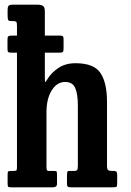

<svg xmlns="http://www.w3.org/2000/svg" viewBox="-20 -800 560 820"><path d="M30 -648H52.5V-689.5Q52.5 -703 49.5 -706.5Q46.5 -710 37 -710H28.5Q17 -710 14.8 -714.8Q12.5 -719.5 12.5 -734.5V-755.5Q12.5 -771 16.8 -775.5Q21 -780 34.5 -780H141Q155 -780 163.2 -775Q171.5 -770 171.5 -752V-648H234.5Q246 -648 248.8 -645Q251.5 -642 251.5 -632.5V-592.5Q251.5 -582.5 249 -578.8Q246.5 -575 233 -575H171.5V-477Q171.5 -453.5 172.5 -450Q173.5 -446.5 183 -462.5Q199 -489.5 229.5 -509.8Q260 -530 302.5 -530Q381.5 -530 409.2 -488Q437 -446 437 -365.5V-92.5Q437 -77.5 441.5 -73.8Q446 -70 457.5 -70H465Q474.5 -70 477.5 -66.2Q480.5 -62.5 480.5 -52V-22.5Q480.5 -5.5 478 -2.8Q475.5 0 459 0H283.5Q272 0 269 -3.2Q266 -6.5 266 -18.5V-49Q266 -57.5 267 -63.8Q268 -70 275 -70H299.5Q305.5 -70 309 -73.5Q312.5 -77 312.5 -91V-348.5Q312.5 -399.5 301 -424.8Q289.5 -450 258 -450Q223.5 -450 201 -414.2Q178.5 -378.5 178.5 -320V-88Q178.5 -70 185.5 -70H213Q221 -70 222.2 -66.5Q223.5 -63 223.5 -50V-16.5Q223.5 -6.5 218.5 -3.2Q213.5 0 204.5 0H28.5Q16.5 0 14.5 -2.8Q12.5 -5.5 12.5 -18V-53Q12.5 -65 15 -67.5Q17.5 -70 29.5 -70H37.5Q46.5 -70 49.5 -71.8Q52.5 -73.5 52.5 -87V-575H31Q18 -575 15 -577.8Q12 -580.5 12 -591.5V-632Q12 -641.5 15.5 -644.8Q19 -648 30 -648Z"/></svg>

Font: Besley* Condensed Semi
Style: Regular
Weight: 600
Width: 3
Designer: Owen Earl
Foundry: indestructible type*
Version: Version 3.000; ttfautohint (v1.8.3)